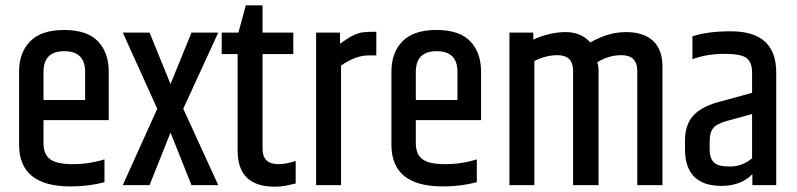

<svg xmlns="http://www.w3.org/2000/svg" viewBox="-20 -698 3004 724"><path d="M52 -152V-428Q52 -500 94 -542.5Q136 -585 222 -585Q308 -585 349 -542.5Q390 -500 390 -428V-245H144V-157Q144 -117 168.5 -98Q193 -79 254.5 -79Q316 -79 374 -97V-11Q314 5 246 5Q52 5 52 -152ZM144 -321H301V-427Q301 -505 222.5 -505Q144 -505 144 -427Z M702 -575H803L671 -288L803 0H702L623 -198L544 0H443L573 -288L443 -575H544L623 -381Z M970 -678V-575H1086V-494H970V-137Q970 -79 1030 -79Q1059 -79 1095 -91V-6Q1094 -6 1085.5 -4Q1077 -2 1068 0Q1041 6 1016 6Q876 6 876 -130V-494H816V-575H879L907 -678Z M1376 -578H1399V-489H1369Q1322 -489 1266 -451V0H1172V-575H1262V-533Q1265 -535 1273.5 -541Q1282 -547 1284.5 -548.5Q1287 -550 1294.5 -555Q1302 -560 1305 -561Q1308 -562 1314.5 -565.5Q1321 -569 1325 -570Q1329 -571 1335.5 -573.5Q1342 -576 1348 -576Q1366 -578 1376 -578Z M1456 -152V-428Q1456 -500 1498 -542.5Q1540 -585 1626 -585Q1712 -585 1753 -542.5Q1794 -500 1794 -428V-245H1548V-157Q1548 -117 1572.5 -98Q1597 -79 1658.5 -79Q1720 -79 1778 -97V-11Q1718 5 1650 5Q1456 5 1456 -152ZM1548 -321H1705V-427Q1705 -505 1626.5 -505Q1548 -505 1548 -427Z M2206 -538Q2274 -577 2340.5 -577Q2407 -577 2442.5 -544Q2478 -511 2478 -447V0H2383V-431Q2383 -490 2323 -490Q2275 -490 2232 -463Q2237 -452 2237 -432V0H2141V-431Q2141 -490 2082 -490Q2039 -490 1995 -468V0H1901V-575H1991V-549Q2055 -577 2113 -577Q2171 -577 2206 -538Z M2656 -165V-135Q2656 -102 2671.5 -86Q2687 -70 2732.5 -70Q2778 -70 2816 -101V-268L2721 -242Q2682 -231 2669 -214.5Q2656 -198 2656 -165ZM2591 -561Q2648 -580 2736 -580Q2907 -580 2907 -425V0H2817V-41Q2773 3 2701 3Q2563 3 2563 -136V-169Q2563 -225 2592 -259.5Q2621 -294 2685 -312L2816 -348V-425Q2816 -462 2796 -478.5Q2776 -495 2711.5 -495Q2647 -495 2591 -475Z"/></svg>

Font: Khand Medium
Style: Regular
Weight: 500
Designer: Devanagari: Sanchit Sawaria, Jyotish Sonowal; Latin: Satya Rajpurohit
Foundry: Indian Type Foundry
Version: Version 1.100;PS 1.0;hotconv 1.0.78;makeotf.lib2.5.61930; tt